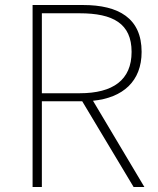

<svg xmlns="http://www.w3.org/2000/svg" viewBox="-20 -746 629 766"><path d="M147 -374V-693H298C431 -693 505 -652 505 -539C505 -427 431 -374 298 -374ZM513 0H556L351 -344C471 -356 545 -422 545 -539C545 -673 454 -726 311 -726H110V0H147V-342H308Z"/></svg>

Font: Noto Sans CJK HK Thin
Style: Regular
Weight: 100
Designer: Ryoko NISHIZUKA 西塚涼子 (kana, bopomofo & ideographs); Paul D. Hunt (Latin, Greek & Cyrillic); Sandoll Communications 산돌커뮤니
Foundry: Adobe
Version: Version 2.004;hotconv 1.0.118;makeotfexe 2.5.65603